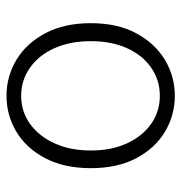

<svg xmlns="http://www.w3.org/2000/svg" viewBox="-4 -528 545 576"><g transform="rotate(-90 268.0 -240.5)"><path d="M268 12Q210 12 160.5 -17.5Q111 -47 81 -103.5Q51 -160 51 -240Q51 -320 81 -377Q111 -434 160.5 -463.5Q210 -493 268 -493Q326 -493 375.5 -463.5Q425 -434 455.5 -377Q486 -320 486 -240Q486 -160 455.5 -103.5Q425 -47 375.5 -17.5Q326 12 268 12ZM268 -33Q315 -33 352.5 -59Q390 -85 411 -131.5Q432 -178 432 -240Q432 -302 411 -349Q390 -396 352.5 -422.5Q315 -449 268 -449Q221 -449 184 -422.5Q147 -396 125.5 -349Q104 -302 104 -240Q104 -178 125.5 -131.5Q147 -85 184 -59Q221 -33 268 -33Z"/></g></svg>

Font: Assistant ExtraLight Light
Style: Regular
Weight: 300
Version: Version 3.000